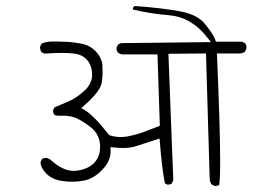

<svg xmlns="http://www.w3.org/2000/svg" viewBox="-20 -682 834 634"><path d="M177.2 -299.8H191.4Q214.8 -299.8 234.4 -290.8Q253.9 -281.7 279.8 -261.7Q310.5 -237.8 310.5 -197.3Q310.5 -163.6 290 -143.1Q270 -123 231.9 -118.2Q227.5 -117.7 223.1 -117.7Q186.5 -117.7 146 -155.3Q134.3 -160.6 134.3 -160.6Q125 -160.6 118.7 -157.2L113.8 -146.5Q114.3 -127.4 133.3 -108.4Q154.3 -87.9 188 -84Q202.6 -82 220.5 -82Q238.3 -82 258.3 -85.9Q289.6 -92.3 317.4 -121.1Q345.2 -149.9 345.2 -181.6V-196.3L359.9 -194.8Q374.5 -193.4 387.2 -193.4Q411.6 -193.4 428.7 -199.2Q457.5 -209 506.8 -224.6L508.3 -208Q514.6 -127.4 524.4 -76.7L532.7 -72.3Q533.7 -72.3 534.7 -72.3Q542 -72.3 546.9 -75.7L552.2 -86.9L536.1 -504.4L660.2 -505.4L672.4 -92.3Q672.9 -81.5 678.7 -72.8Q689 -67.9 689 -67.9Q697.8 -67.9 703.6 -70.8Q707 -88.9 707 -151.4Q707 -258.3 696.3 -505.4H774.4Q781.7 -506.8 788.6 -510.7L793.9 -522Q793.9 -523.4 793.9 -524.4Q793.9 -532.7 790 -538.6L779.8 -544.4H692.9L689.9 -553.2Q683.6 -569.8 656.7 -603Q631.3 -634.3 574.7 -644.5Q515.1 -655.8 424.8 -662.1Q421.4 -660.2 418.9 -655.8Q418.9 -654.3 418.9 -653.1Q418.9 -651.9 419.4 -650.4Q476.6 -636.7 537.6 -631.8Q609.4 -626 659.7 -564L676.8 -543L379.4 -539.6L370.1 -535.2L364.7 -524.9Q364.7 -514.2 369.6 -508.3Q375 -503.9 382.8 -502.4H500L507.8 -266.6Q476.6 -254.4 453.4 -245.8Q430.2 -237.3 402.8 -231.9Q391.1 -229.5 378.9 -229.5Q361.8 -229.5 344.7 -234.4L340.8 -235.8Q312 -272 293.7 -290.3Q275.4 -308.6 263.7 -315.9L248.5 -325.2L261.7 -336.9Q313 -382.3 316.4 -411.6Q318.8 -431.6 318.8 -445.6Q318.8 -459.5 318.1 -468Q317.4 -476.6 314.5 -483.4Q309.1 -499.5 294.4 -514.2Q277.3 -531.2 254.4 -536.6Q226.6 -542.5 200.7 -543.9Q180.2 -544.9 168.2 -544.9Q156.2 -544.9 150.4 -544.9Q131.8 -544.4 117.2 -538.1L112.8 -528.8Q112.3 -527.3 112.3 -525.4Q112.3 -523.4 112.8 -520.5Q113.8 -514.2 116.7 -509.8L127.4 -504.9Q159.2 -507.3 183.6 -507.3Q208 -507.3 226.6 -504.9Q261.2 -499.5 275.4 -472.7Q279.8 -464.8 282 -455.1Q284.2 -445.3 284.2 -434.8Q284.2 -424.3 281.2 -415.5Q274.9 -397.9 261.2 -384.8Q233.9 -358.9 206.5 -347.2L160.2 -327.6L155.3 -318.4Q155.3 -317.4 155.3 -316.2Q155.3 -314.9 155.5 -313.2Q155.8 -311.5 156.2 -309.6Q157.2 -305.7 159.7 -302.7L165 -300.8Q169.9 -299.8 177.2 -299.8Z"/></svg>

Font: NaikaiFont
Style: ExtraLight
Weight: 200
Version: Version 1.89